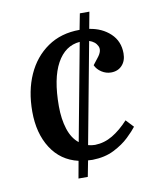

<svg xmlns="http://www.w3.org/2000/svg" viewBox="-78 -701 650 793"><g transform="rotate(-10 247.5 -304.5)"><path d="M187 31 200 -41Q127 -58 87 -120.5Q47 -183 47 -274Q47 -361 77 -428Q107 -495 163.5 -534Q220 -573 298 -573L311 -640H351L338 -570Q391 -562 425.5 -529.5Q460 -497 460 -446Q460 -415 442.5 -396Q425 -377 396 -377Q375 -377 356.5 -389Q338 -401 330 -419L351 -446Q373 -473 363.5 -493Q354 -513 329 -521L250 -98Q265 -94 279 -94Q318 -95 352.5 -115.5Q387 -136 420 -172L450 -140Q438 -124 412.5 -99.5Q387 -75 348.5 -55.5Q310 -36 258 -35Q254 -35 248.5 -35.5Q243 -36 239 -36L226 31ZM214 -117 290 -524Q228 -519 193.5 -456Q159 -393 159 -277Q159 -223 172.5 -181Q186 -139 214 -117Z"/></g></svg>

Font: Literata 36pt Medium
Style: Italic
Weight: 500
Italic angle: -2°
Designer: Latin by Veronika Burian and Jose Scaglione. Greek by Irene Vlachou. Cyrillic by Vera Evstafieva
Foundry: TypeTogether
Version: Version 3.002